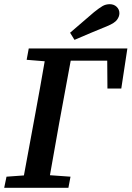

<svg xmlns="http://www.w3.org/2000/svg" viewBox="-25 -895 627 915"><path d="M102 -610 112 -664H582L553 -473H487L486 -606H312L257 -308Q246 -246 235 -184Q224 -122 213 -60L311 -53L301 0H-5L6 -53L89 -59L144 -357Q155 -419 166.5 -480.5Q178 -542 188 -603ZM309 -739Q338 -764 366 -788Q394 -812 423 -837Q448 -857 463.5 -866Q479 -875 498 -875Q518 -875 531 -862.5Q544 -850 544 -832Q544 -816 532.5 -800.5Q521 -785 487 -771Q448 -755 408.5 -738.5Q369 -722 330 -705Z"/></svg>

Font: Source Serif 4 SmText Semibold
Style: Italic
Weight: 600
Italic angle: -12°
Designer: Frank Grießhammer
Foundry: Adobe
Version: Version 4.005;hotconv 1.1.0;makeotfexe 2.6.0